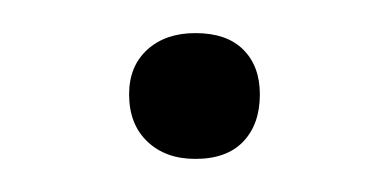

<svg xmlns="http://www.w3.org/2000/svg" viewBox="-20 -257 235 116"><path d="M98 -161Q80 -161 69 -171.5Q58 -182 58 -200Q58 -217 69 -227Q80 -237 98 -237Q117 -237 127 -227Q137 -217 137 -200Q137 -182 127 -171.5Q117 -161 98 -161Z"/></svg>

Font: Cormorant Infant Light Light
Style: Regular
Weight: 300
Version: Version 4.001